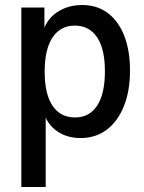

<svg xmlns="http://www.w3.org/2000/svg" viewBox="-20 -540 573 765"><path d="M301 10Q242 10 201 -22Q160 -54 149 -112L162 -116V205H65V-510H157V-401L149 -405Q162 -460 205.5 -490Q249 -520 308 -520Q367 -520 409.5 -488Q452 -456 475 -397.5Q498 -339 498 -259Q498 -177 473.5 -116.5Q449 -56 405 -23Q361 10 301 10ZM279 -72Q336 -72 367 -119Q398 -166 398 -256Q398 -346 366.5 -392Q335 -438 278 -438Q221 -438 189.5 -391Q158 -344 158 -254Q158 -165 189.5 -118.5Q221 -72 279 -72Z"/></svg>

Font: Instrument Sans SemiCondensed Medium
Style: Regular
Weight: 500
Width: 4
Designer: Rodrigo Fuenzalida
Foundry: fragTYPE
Version: Version 1.000;gftools[0.9.28]